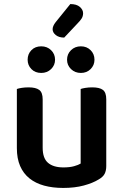

<svg xmlns="http://www.w3.org/2000/svg" viewBox="-20 -910 606 945"><path d="M503 -93Q503 -70 495 -54.5Q487 -39 466 -27Q437 -9 392.5 3Q348 15 291 15Q239 15 197 3.5Q155 -8 125 -32Q95 -56 79 -93Q63 -130 63 -181V-472Q71 -475 86.5 -477.5Q102 -480 121 -480Q156 -480 173 -467.5Q190 -455 190 -421V-183Q190 -131 216.5 -108.5Q243 -86 292 -86Q323 -86 344.5 -92Q366 -98 377 -105V-472Q385 -475 400.5 -477.5Q416 -480 434 -480Q470 -480 486.5 -467.5Q503 -455 503 -421ZM251 -616Q251 -589 231.5 -570Q212 -551 183 -551Q153 -551 134.5 -570Q116 -589 116 -616Q116 -644 134.5 -663Q153 -682 183 -682Q212 -682 231.5 -663Q251 -644 251 -616ZM445 -616Q445 -589 426 -570Q407 -551 378 -551Q349 -551 329.5 -570Q310 -589 310 -616Q310 -644 329.5 -663Q349 -682 378 -682Q407 -682 426 -663Q445 -644 445 -616ZM326 -890Q357 -890 373 -876Q389 -862 389 -845Q389 -830 381.5 -818.5Q374 -807 360 -793L296 -725Q270 -725 254.5 -737.5Q239 -750 239 -766Q239 -782 254 -801Z"/></svg>

Font: Baloo 2 SemiBold
Style: Regular
Weight: 600
Designer: Sarang Kulkarni and Ek Type
Foundry: Ek Type
Version: Version 1.640;hotconv 1.0.111;makeotfexe 2.5.65597; ttfautoh